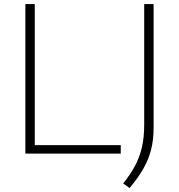

<svg xmlns="http://www.w3.org/2000/svg" viewBox="-20 -760 885 950"><path d="M105.5 0V-740H152V-42H577.5V0ZM621 170.5 589.5 147.5Q625 103.5 648 60.5Q671 17.5 682.2 -31.5Q693.5 -80.5 693.5 -143.5V-740H740V-127Q740 -67.5 727.2 -18.2Q714.5 31 688.2 76.5Q662 122 621 170.5Z"/></svg>

Font: Encode Sans Expanded Expanded ExtraLight
Style: Regular
Weight: 200
Width: 7
Designer: Multiple Designers
Foundry: Impallari Type
Version: Version 3.000; ttfautohint (v1.8.3) -l 8 -r 50 -G 200 -x 14 